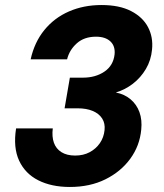

<svg xmlns="http://www.w3.org/2000/svg" viewBox="-20 -732 654 764"><path d="M258 12Q185 12 132.5 -14.5Q80 -41 56 -93Q32 -145 44 -221H190Q186 -188 194.5 -164Q203 -140 224.5 -126.5Q246 -113 279 -113Q312 -113 337 -126.5Q362 -140 377.5 -162.5Q393 -185 396 -214Q399 -241 386.5 -260.5Q374 -280 349 -290.5Q324 -301 289 -301H237L258 -423H310Q360 -423 395.5 -447Q431 -471 436 -516Q439 -549 419 -567.5Q399 -586 362 -586Q315 -586 285.5 -559.5Q256 -533 247 -496H102Q117 -564 156.5 -612.5Q196 -661 254.5 -686.5Q313 -712 384 -712Q455 -712 501.5 -688Q548 -664 569 -624Q590 -584 585 -535Q581 -492 560.5 -457.5Q540 -423 509 -399Q478 -375 441 -364Q476 -357 500 -336.5Q524 -316 535 -285.5Q546 -255 542 -216Q536 -152 498.5 -100.5Q461 -49 399.5 -18.5Q338 12 258 12Z"/></svg>

Font: DM Sans 12pt Black
Style: Italic
Weight: 900
Italic angle: -10°
Version: Version 4.004;gftools[0.9.30]